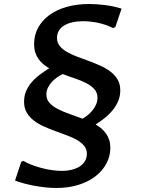

<svg xmlns="http://www.w3.org/2000/svg" viewBox="-20 -745 713 954"><path d="M85.4 59.6 95.2 54.2Q114.7 65.4 138.4 74.5Q162.1 83.5 187.5 90.1Q212.9 96.7 238 100.3Q263.2 104 285.6 104Q314.9 104 338.4 97.9Q361.8 91.8 378.2 80.6Q394.5 69.3 403.1 53.7Q411.6 38.1 411.6 19Q411.6 -3.9 398.2 -20.3Q384.8 -36.6 362.8 -49.3Q340.8 -62 312.7 -72.3Q284.7 -82.5 255.6 -93.3Q226.6 -104 198.5 -116.5Q170.4 -128.9 148.4 -145.8Q126.5 -162.6 113 -185.3Q99.6 -208 99.6 -239.3Q99.6 -267.1 109.1 -290.5Q118.7 -314 135.5 -334.2Q152.3 -354.5 175.3 -372.1Q198.2 -389.6 224.6 -405.8Q208.5 -415 194.8 -426.5Q181.2 -438 170.9 -452.6Q160.6 -467.3 155 -485.4Q149.4 -503.4 149.4 -525.9Q149.4 -570.3 169.2 -606.9Q189 -643.6 224.9 -669.9Q260.7 -696.3 311.3 -710.7Q361.8 -725.1 423.8 -725.1Q439.5 -725.1 458.7 -723.9Q478 -722.7 499 -720.2Q520 -717.8 541.7 -713.1Q563.5 -708.5 584 -702.1L553.2 -610.8L542 -605.5Q505.4 -623.5 467 -631.6Q428.7 -639.6 393.1 -639.6Q363.3 -639.6 339.1 -634Q314.9 -628.4 298.1 -617.9Q281.2 -607.4 272.2 -591.8Q263.2 -576.2 263.2 -556.6Q263.2 -533.7 276.6 -516.8Q290 -500 312.3 -487.1Q334.5 -474.1 362.8 -463.6Q391.1 -453.1 420.4 -442.4Q449.7 -431.6 478 -418.9Q506.3 -406.2 528.6 -389.4Q550.8 -372.6 564.2 -350.1Q577.6 -327.6 577.6 -296.4Q577.6 -267.6 567.4 -243.2Q557.1 -218.8 539.8 -197.5Q522.5 -176.3 500.5 -158.7Q478.5 -141.1 455.1 -126.5Q470.7 -117.7 484.1 -106.2Q497.6 -94.7 507.3 -80.6Q517.1 -66.4 522.7 -49.3Q528.3 -32.2 528.3 -11.2Q528.3 30.8 508.8 67.4Q489.3 104 454.1 131.1Q418.9 158.2 369.6 173.6Q320.3 189 260.3 189Q235.8 189 208.3 186.3Q180.7 183.6 153.1 178.5Q125.5 173.3 100.1 166.7Q74.7 160.2 54.7 151.9ZM464.4 -259.3Q464.4 -284.7 449 -301.8Q433.6 -318.8 408.9 -331.8Q384.3 -344.7 353.3 -355Q322.3 -365.2 291.5 -377Q278.3 -370.6 264.2 -360.8Q250 -351.1 238 -338.4Q226.1 -325.7 218.3 -309.8Q210.4 -293.9 210.4 -275.9Q210.4 -250.5 226.6 -233.2Q242.7 -215.8 268.6 -202.6Q294.4 -189.5 326.4 -178.5Q358.4 -167.5 390.1 -155.3Q402.8 -162.1 416 -172.9Q429.2 -183.6 439.9 -197Q450.7 -210.4 457.5 -226.1Q464.4 -241.7 464.4 -259.3Z"/></svg>

Font: Proza Libre
Style: Medium Italic
Weight: 500
Designer: Jasper de Waard
Foundry: Jasper de Waard
Version: Version 1.000; ttfautohint (v1.4.1.8-43bc)